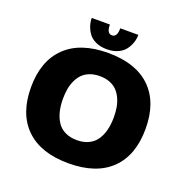

<svg xmlns="http://www.w3.org/2000/svg" viewBox="-151 -1016 1152 1173"><g transform="rotate(20 425.0 -430.0)"><path d="M550.5 -872.5Q550.5 -847.5 542.5 -823Q534.5 -798.5 518 -775.5Q501.5 -752.5 470.5 -738.2Q439.5 -724 398.5 -724Q357 -724 326.2 -738.2Q295.5 -752.5 279.2 -775.5Q263 -798.5 255.2 -823Q247.5 -847.5 247.5 -872.5H365.5Q365.5 -814.5 399.5 -814.5Q433 -814.5 433 -872.5ZM43.5 -348Q43.5 -519.5 139.8 -612.8Q236 -706 416.5 -706Q597 -706 692.8 -612.8Q788.5 -519.5 788.5 -348Q788.5 -175.5 692.8 -82.2Q597 11 416.5 11Q236 11 139.8 -82.5Q43.5 -176 43.5 -348ZM582 -348Q582 -383 576.8 -412.8Q571.5 -442.5 559 -469.2Q546.5 -496 528 -514.8Q509.5 -533.5 481 -544.5Q452.5 -555.5 416.5 -555.5Q380.5 -555.5 352 -544.5Q323.5 -533.5 305 -514.8Q286.5 -496 274 -469.2Q261.5 -442.5 256.2 -412.8Q251 -383 251 -348Q251 -304 259.8 -267.5Q268.5 -231 287.2 -201.8Q306 -172.5 339 -156Q372 -139.5 416.5 -139.5Q461 -139.5 494 -156Q527 -172.5 545.8 -201.8Q564.5 -231 573.2 -267.5Q582 -304 582 -348Z"/></g></svg>

Font: League Mono Wide ExtraBold
Style: Regular
Weight: 800
Width: 8
Designer: Tyler Finck
Foundry: The League of Moveable Type / Tyler Finck
Version: Version 2.210